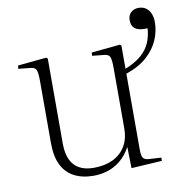

<svg xmlns="http://www.w3.org/2000/svg" viewBox="-76 -727 784 814"><g transform="rotate(-10 315.5 -320.0)"><path d="M263 14Q214 14 179 -4.5Q144 -23 126 -60Q108 -97 108 -154V-421Q108 -459 102 -470.5Q96 -482 74 -483L26 -488L28 -502L151 -514L157 -509V-142Q157 -103 169 -75.5Q181 -48 206 -33.5Q231 -19 269 -19Q316 -19 351 -35.5Q386 -52 405.5 -84Q425 -116 425 -161V-421Q425 -459 419 -470.5Q413 -482 392 -483L344 -488L345 -502L468 -514L474 -509V-409Q520 -428 545.5 -451Q571 -474 582.5 -502Q594 -530 596 -562H580Q556 -562 541.5 -573Q527 -584 527 -609Q527 -623 533 -633Q539 -643 549.5 -648.5Q560 -654 573 -654Q592 -654 605 -644.5Q618 -635 624.5 -619Q631 -603 631 -583Q631 -544 615 -506.5Q599 -469 564.5 -438Q530 -407 474 -388V-61Q474 -35 480.5 -25.5Q487 -16 506 -15L558 -12V2L426 10L424 -80H423Q405 -47 379.5 -26Q354 -5 324.5 4.5Q295 14 263 14Z"/></g></svg>

Font: Literata 60pt ExtraLight
Style: Regular
Weight: 250
Designer: Latin by Veronika Burian and Jose Scaglione. Greek by Irene Vlachou. Cyrillic by Vera Evstafieva.
Foundry: TypeTogether
Version: Version 3.103;gftools[0.9.29]